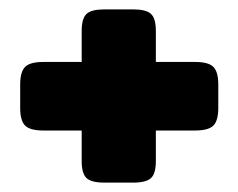

<svg xmlns="http://www.w3.org/2000/svg" viewBox="-20 -508 508 409"><path d="M154 -165V-230H72Q44 -230 33.5 -240.5Q23 -251 23 -278V-328Q23 -355 33.5 -365.5Q44 -376 72 -376H154V-442Q154 -469 164.5 -478.5Q175 -488 202 -488H264Q291 -488 301.5 -478.5Q312 -469 312 -442V-376H396Q424 -376 434.5 -365.5Q445 -355 445 -328V-278Q445 -251 434.5 -240.5Q424 -230 396 -230H312V-165Q312 -138 301.5 -128.5Q291 -119 264 -119H202Q175 -119 164.5 -128.5Q154 -138 154 -165Z"/></svg>

Font: Mitr SemiBold
Style: Regular
Weight: 600
Designer: Thanarat Vachiruckul
Foundry: Cadson Demak
Version: Version 1.003